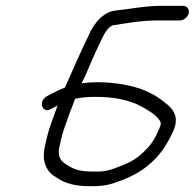

<svg xmlns="http://www.w3.org/2000/svg" viewBox="-20 -668 666 657"><path d="M237.2 -330C239.3 -330.7 241.4 -331 243.4 -331C258.2 -334.3 276.9 -336.2 299.7 -336.5C367.5 -337.5 424.5 -325.8 465 -303C486.9 -291.2 516.4 -273.5 526.9 -255C529.6 -249.7 530.7 -245.7 530.1 -243C528.7 -237 526.7 -231 523.9 -225C512.8 -198 497.1 -172.6 477.6 -154C449.3 -125.2 427.3 -112.3 385.4 -97C354.7 -85.2 348.7 -83.4 321.7 -81H295.7C266.8 -81 244 -84.6 226.2 -94C198.8 -108.5 173 -121.4 183.6 -167L190.2 -196C192.7 -206.7 195.8 -217.3 199.6 -228C211.3 -262 223.7 -296.2 237.2 -330ZM519.1 -598H595.1C608.5 -598 622.6 -608.9 625.7 -622.5C628.9 -636.1 620.1 -648 606.6 -648H530.6C475.5 -648 425.1 -636.8 375.9 -632C334.3 -627.5 302.3 -589.8 285.2 -551C257.1 -492.6 228.6 -428.6 202 -368C185.1 -361.8 165.3 -352.2 153.9 -346L139 -338C108.6 -318.5 126.3 -276.8 156.3 -296L171.2 -304C172.7 -304.7 174.6 -305.7 176.9 -307C164.3 -269.1 149.7 -237 140.7 -198L133.6 -167C122.7 -119.8 136.6 -86.8 161.7 -68L177.4 -58C202 -40.8 238.1 -31 283.7 -31H311.2C345.3 -33.1 357.6 -36.8 393.5 -50C474.9 -79.8 533 -130.6 570.6 -215C597.1 -268.2 571.7 -296.8 541.6 -319C515.8 -340.4 480.5 -359.6 441.4 -370C393.3 -383.2 325.8 -391.8 259.4 -383C262.3 -389.7 265.4 -396 268.8 -402C287.5 -445.3 309.9 -497.6 330.4 -539C337 -553.2 353.9 -582 370.4 -582C418 -589.6 465.8 -598 519.1 -598Z"/></svg>

Font: HoneyBee
Style: BookIt
Weight: 300
Foundry: Cannot Into Space Fonts
Version: Version 0.89